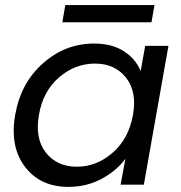

<svg xmlns="http://www.w3.org/2000/svg" viewBox="-20 -729 716 758"><path d="M40 -275.9Q62 -401.9 150.1 -479.5Q238.3 -557.1 351.1 -557.1Q422.9 -557.1 470 -526.1Q517.1 -495.1 535.2 -448.2L553.2 -547.9H645L547.9 0H456.1L475.1 -102.1Q439.5 -54.2 380.6 -22.7Q321.8 8.8 250 8.8Q138.7 8.8 78.4 -70.8Q18.1 -150.4 40 -275.9ZM504.9 -274.9Q521.5 -367.2 477.3 -422.6Q433.1 -478 355 -478Q276.4 -478 213.1 -423.6Q149.9 -369.1 133.8 -275.9Q117.2 -182.1 161.1 -126.5Q205.1 -70.8 283.2 -70.8Q361.3 -70.8 424.8 -126.2Q488.3 -181.6 504.9 -274.9ZM226.1 -641.1 237.8 -709H589.8L578.1 -641.1Z"/></svg>

Font: SVN-Poppins
Style: Italic
Weight: 400
Italic angle: -10°
Designer: Ninad Kale (Devanagari), Jonny Pinhorn (Latin)
Foundry: Indian Type Foundry
Version: Version 3.002 2017